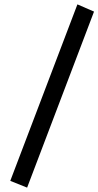

<svg xmlns="http://www.w3.org/2000/svg" viewBox="-20 -735 450 878"><path d="M104 123 27 92 334 -715 410 -682Z"/></svg>

Font: Eczar Medium
Style: Regular
Weight: 500
Designer: Vaibhav Singh
Foundry: Rosetta Type Foundry
Version: Version 2.000